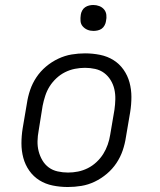

<svg xmlns="http://www.w3.org/2000/svg" viewBox="-20 -742 640 770"><path d="M252 8Q221 8 191.5 2Q162 -4 138 -19Q114 -34 97.5 -57.5Q81 -81 73.5 -109Q66 -137 66 -167Q66 -197 71 -228L88 -328Q92 -355 101 -381.5Q110 -408 126 -432Q142 -456 164.5 -475Q187 -494 213.5 -506.5Q240 -519 267 -523.5Q294 -528 321 -528Q352 -528 381.5 -522Q411 -516 435 -501Q459 -486 475.5 -462.5Q492 -439 499.5 -411Q507 -383 507 -353Q507 -323 502 -292L485 -192Q481 -165 472 -138.5Q463 -112 447 -88Q431 -64 408.5 -45Q386 -26 360 -13.5Q334 -1 306.5 3.5Q279 8 252 8ZM253 -50Q273 -50 293 -54Q313 -58 332 -67.5Q351 -77 367 -92Q383 -107 394 -124.5Q405 -142 412 -162Q419 -182 422 -202L439 -302Q442 -323 442.5 -344Q443 -365 438.5 -384.5Q434 -404 423.5 -421Q413 -438 397.5 -449.5Q382 -461 362 -465.5Q342 -470 321 -470Q301 -470 280.5 -466Q260 -462 241 -452.5Q222 -443 206 -428Q190 -413 179 -395.5Q168 -378 161.5 -358Q155 -338 151 -318L135 -218Q131 -197 130.5 -176Q130 -155 135 -135.5Q140 -116 150 -99Q160 -82 175.5 -70.5Q191 -59 211.5 -54.5Q232 -50 253 -50ZM355 -618Q342 -618 331 -622.5Q320 -627 312 -636Q304 -645 303 -657.5Q302 -670 304 -683Q305 -691 309.5 -699.5Q314 -708 321.5 -713Q329 -718 337.5 -720Q346 -722 354 -722Q367 -722 378.5 -717.5Q390 -713 397.5 -704Q405 -695 406.5 -682.5Q408 -670 405 -657Q404 -649 399.5 -640.5Q395 -632 388 -627Q381 -622 372 -620Q363 -618 355 -618Z"/></svg>

Font: Iosevka Etoile Light
Style: Italic
Weight: 300
Italic angle: -9°
Designer: Belleve Invis
Foundry: Belleve Invis
Version: Version 22.1.2; ttfautohint (v1.8.4)